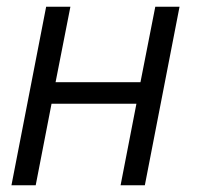

<svg xmlns="http://www.w3.org/2000/svg" viewBox="-20 -550 590 570"><path d="M14 0 117 -530H189L145 -306H397L441 -530H513L410 0H338L385 -242H133L86 0Z"/></svg>

Font: Lode Term
Style: Italic
Weight: 400
Italic angle: -11°
Monospace: yes
Designer: Belleve Invis
Foundry: Belleve Invis
Version: Version 29.2.0